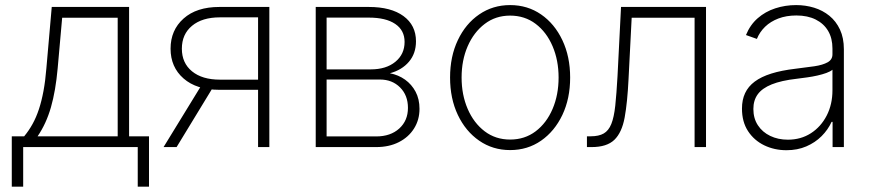

<svg xmlns="http://www.w3.org/2000/svg" viewBox="-20 -573 3398 748"><path d="M25.9 154.3V-42H74.2Q92.8 -64.5 106.9 -90.1Q121.1 -115.7 131.6 -147.5Q142.1 -179.2 149.4 -218.5Q156.7 -257.8 160.6 -306.2L181.6 -545.9H482.9V-42H560.5V154.3H516.6V0H70.3V154.3ZM126.5 -42H438.5V-503.9H222.2L204.6 -306.2Q196.8 -219.2 178.5 -155.3Q160.2 -91.3 126.5 -42Z M1029.3 0H985.4V-505.4H836.9Q767.6 -505.4 728 -472.4Q688.5 -439.5 688.5 -383.3Q688.5 -327.6 728 -295.2Q767.6 -262.7 836.9 -262.7H1004.9V-223.1H834.5Q745.6 -223.1 695.1 -267.3Q644.5 -311.5 644.5 -383.3Q644.5 -455.6 695.1 -500.7Q745.6 -545.9 834.5 -545.9H1029.3ZM668 0H617.2L769 -247.6H818.8Z M1210 0V-545.9H1417Q1503.4 -545.9 1552 -510.3Q1600.6 -474.6 1600.6 -412.1Q1600.6 -364.7 1573.2 -332.5Q1545.9 -300.3 1499 -287.6Q1532.2 -281.2 1558.1 -262.7Q1584 -244.1 1599.1 -215.6Q1614.3 -187 1614.3 -148.9Q1614.3 -106 1593 -72.3Q1571.8 -38.6 1533.9 -19.3Q1496.1 0 1445.3 0ZM1252.4 -41.5H1445.3Q1501.5 -41.5 1535.4 -72.3Q1569.3 -103 1569.3 -152.8Q1569.3 -201.7 1538.6 -232.4Q1507.8 -263.2 1460 -263.2H1252.4ZM1252.4 -302.7H1424.3Q1484.4 -302.7 1520.3 -332.3Q1556.2 -361.8 1556.2 -409.7Q1556.2 -455.1 1519.8 -479.7Q1483.4 -504.4 1417 -504.4H1252.4Z M1967.3 11.7Q1899.9 11.7 1846.9 -24.9Q1793.9 -61.5 1763.7 -125.2Q1733.4 -189 1733.4 -271Q1733.4 -353 1763.7 -416.7Q1793.9 -480.5 1846.9 -516.8Q1899.9 -553.2 1967.3 -553.2Q2035.2 -553.2 2087.9 -516.8Q2140.6 -480.5 2170.9 -416.5Q2201.2 -352.5 2201.2 -271Q2201.2 -189 2170.9 -125.2Q2140.6 -61.5 2087.9 -24.9Q2035.2 11.7 1967.3 11.7ZM1967.3 -29.3Q2024.4 -29.3 2066.9 -61.5Q2109.4 -93.8 2132.8 -148.7Q2156.2 -203.6 2156.2 -271Q2156.2 -337.9 2132.8 -392.8Q2109.4 -447.8 2066.9 -480Q2024.4 -512.2 1967.3 -512.2Q1910.6 -512.2 1868.2 -479.7Q1825.7 -447.3 1802 -392.8Q1778.3 -338.4 1778.3 -271Q1778.3 -203.6 1802 -148.7Q1825.7 -93.8 1868.2 -61.5Q1910.6 -29.3 1967.3 -29.3Z M2266.6 0V-42H2281.2Q2313 -42 2332 -53Q2351.1 -64 2361.6 -90.1Q2372.1 -116.2 2377 -161.6Q2381.8 -207 2385.7 -275.9L2399.4 -545.9H2730.5V0H2686V-503.9H2440.9L2428.7 -265.1Q2424.3 -174.3 2413.6 -115.5Q2402.8 -56.6 2373.5 -28.3Q2344.2 0 2284.7 0Z M3043.9 12.2Q2997.1 12.2 2957.5 -6.8Q2918 -25.9 2894.3 -62Q2870.6 -98.1 2870.6 -149.9Q2870.6 -184.1 2882.8 -210.2Q2895 -236.3 2920.2 -255.1Q2945.3 -273.9 2984.9 -286.4Q3024.4 -298.8 3079.1 -305.2Q3120.6 -310.1 3153.1 -314.9Q3185.5 -319.8 3204.3 -330.3Q3223.1 -340.8 3223.1 -361.3V-383.8Q3223.1 -423.8 3206.3 -452.4Q3189.5 -481 3158 -496.8Q3126.5 -512.7 3082.5 -512.7Q3043.5 -512.7 3012.7 -501Q2981.9 -489.3 2960.7 -468.8Q2939.5 -448.2 2928.7 -421.4L2886.2 -436.5Q2902.3 -476.1 2931.9 -502Q2961.4 -527.8 3000.2 -540.5Q3039.1 -553.2 3081.5 -553.2Q3118.2 -553.2 3151.6 -543Q3185.1 -532.7 3211.2 -511.5Q3237.3 -490.2 3252.4 -457.8Q3267.6 -425.3 3267.6 -380.9V0H3223.6V-98.1H3219.7Q3205.6 -67.4 3180.7 -42.5Q3155.8 -17.6 3121.3 -2.7Q3086.9 12.2 3043.9 12.2ZM3049.3 -28.8Q3100.1 -28.8 3139.2 -54Q3178.2 -79.1 3200.7 -122.8Q3223.1 -166.5 3223.1 -221.2V-301.3Q3214.8 -294.4 3199.5 -288.8Q3184.1 -283.2 3164.8 -278.8Q3145.5 -274.4 3124.5 -271.5Q3103.5 -268.6 3083.5 -266.1Q3023.9 -259.3 2986.8 -244.4Q2949.7 -229.5 2932.4 -206.1Q2915 -182.6 2915 -148.4Q2915 -111.8 2932.6 -85Q2950.2 -58.1 2980.7 -43.5Q3011.2 -28.8 3049.3 -28.8Z"/></svg>

Font: Inter ExtraLight
Style: Regular
Weight: 250
Designer: Rasmus Andersson
Foundry: rsms
Version: Version 4.001;git-66647c0bb